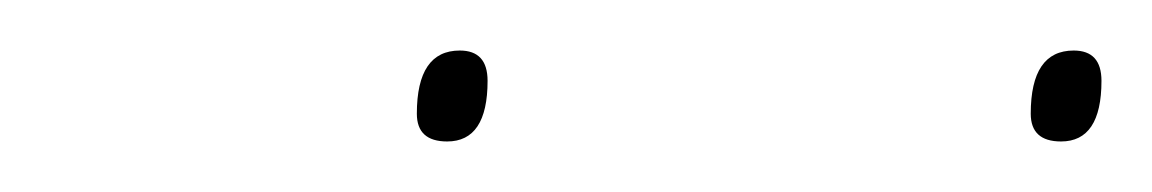

<svg xmlns="http://www.w3.org/2000/svg" viewBox="-20 -732 456 76"><path d="M400 -676Q388 -676 388 -687Q388 -712 405 -712Q416 -712 416 -700Q416 -676 400 -676ZM157 -676Q145 -676 145 -687Q145 -712 162 -712Q173 -712 173 -700Q173 -676 157 -676Z"/></svg>

Font: Georama Extended Thin
Style: Italic
Weight: 100
Width: 7
Italic angle: -9°
Designer: Jean-Baptiste Levee
Foundry: Production Type
Version: Version 1.000